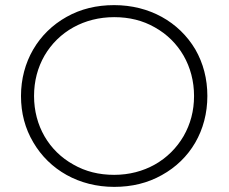

<svg xmlns="http://www.w3.org/2000/svg" viewBox="-20 -725 893 750"><path d="M62 -350C62 -283 78 -223 110 -169C173 -61 289 5 426 5C495 5 557 -10 612 -41C723 -102 790 -215 790 -350C790 -417 774 -478 743 -532C679 -640 563 -705 426 -705C357 -705 295 -690 240 -659C129 -597 62 -483 62 -350ZM113 -350C113 -408 127 -461 154 -508C209 -602 309 -658 426 -658C485 -658 538 -645 585 -618C680 -565 738 -466 738 -350C738 -292 724 -240 697 -193C642 -99 543 -42 426 -42C367 -42 314 -55 267 -82C171 -135 113 -234 113 -350Z"/></svg>

Font: Montserrat Light
Style: Regular
Weight: 300
Designer: Julieta Ulanovsky
Foundry: Julieta Ulanovsky
Version: Version 7.200